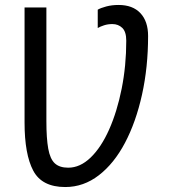

<svg xmlns="http://www.w3.org/2000/svg" viewBox="-20 -744 694 774"><path d="M243 10Q149 10 114 -56Q79 -122 79 -250V-714H167V-256Q167 -186 174.5 -144.5Q182 -103 201 -85.5Q220 -68 255 -68Q303 -68 345.5 -109Q388 -150 420 -222Q452 -294 470.5 -386.5Q489 -479 489 -580Q489 -616 473 -631.5Q457 -647 433 -647Q415 -647 399.5 -642Q384 -637 374 -631V-705Q386 -712 408.5 -718Q431 -724 458 -724Q515 -724 546 -691Q577 -658 577 -599Q577 -473 552.5 -362.5Q528 -252 484 -168.5Q440 -85 378.5 -37.5Q317 10 243 10Z"/></svg>

Font: Noto Sans SemiCondensed
Style: Regular
Weight: 400
Width: 4
Designer: Monotype Design Team
Foundry: Monotype Imaging Inc.
Version: Version 2.013; ttfautohint (v1.8.4.7-5d5b)